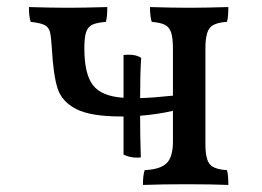

<svg xmlns="http://www.w3.org/2000/svg" viewBox="-20 -522 743 544"><path d="M623 -40Q627 -27 627 2Q581 0 505 0Q441 0 385 2Q385 -26 390 -40Q434 -42 452 -59.5Q470 -77 470 -121V-208Q427 -198 377 -194Q377 -136 379 -76Q353 -73 330 -84V-192H323Q237 -192 196 -213Q155 -234 143 -272Q131 -310 127 -384Q125 -418 121.5 -431.5Q118 -445 106.5 -451Q95 -457 67 -460Q62 -474 62 -502Q126 -500 174 -500Q214 -500 284 -502Q284 -473 280 -460Q254 -458 241.5 -452Q229 -446 224 -431Q219 -416 219 -385Q219 -312 243.5 -280.5Q268 -249 330 -245V-366Q335 -367 345 -367Q367 -367 380 -358Q377 -316 377 -244Q414 -245 470 -251V-384Q470 -414 465 -429.5Q460 -445 447.5 -451.5Q435 -458 410 -460Q405 -474 405 -502Q469 -500 517 -500Q557 -500 627 -502Q627 -473 623 -460Q587 -458 574.5 -443Q562 -428 562 -384V-114Q562 -71 574.5 -56.5Q587 -42 623 -40Z"/></svg>

Font: Vollkorn SC
Style: Regular
Weight: 400
Designer: Friedrich Althausen
Foundry: Friedrich Althausen
Version: Version 4.015